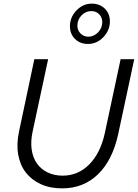

<svg xmlns="http://www.w3.org/2000/svg" viewBox="-20 -1026 759 1057"><path d="M76 0ZM631 -289Q600 -145 520 -67Q440 11 322 11Q255 11 204 -12.5Q153 -36 121.5 -77Q90 -118 80 -176Q70 -234 85 -303L169 -700H245L159 -299Q148 -246 154.5 -202Q161 -158 183 -126.5Q205 -95 241.5 -77Q278 -59 325 -59Q410 -59 471.5 -121Q533 -183 557 -293L644 -700H719ZM464 -784Q421 -784 393 -811.5Q365 -839 365 -882Q365 -931 401 -968.5Q437 -1006 485 -1006Q529 -1006 557 -978.5Q585 -951 585 -908Q585 -859 549 -821.5Q513 -784 464 -784ZM466 -824Q497 -824 520 -848Q543 -872 543 -904Q543 -930 526 -947.5Q509 -965 483 -965Q452 -965 429 -941.5Q406 -918 406 -885Q406 -859 423.5 -841.5Q441 -824 466 -824Z"/></svg>

Font: Red Hat Text
Style: Italic
Weight: 400
Italic angle: -12°
Designer: Pentagram / MCKL
Foundry: Pentagram / MCKL
Version: Version 1.005; Red Hat Text Italic